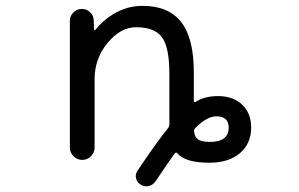

<svg xmlns="http://www.w3.org/2000/svg" viewBox="-20 -577 1040 667"><path d="M658.2 -131.8Q653.3 -127 654.3 -120.1Q656.2 -101.6 667 -93.8Q678.7 -84 709 -84Q774.4 -84 774.4 -133.8Q774.4 -153.3 763.7 -163.1Q752.9 -172.9 730.5 -172.9Q697.3 -171.9 658.2 -131.8ZM308.6 -64.5Q308.6 -46.9 295.9 -34.2Q283.2 -21.5 265.6 -21.5Q248 -21.5 235.4 -34.2Q222.7 -46.9 222.7 -64.5V-504.9Q222.7 -521.5 234.9 -533.7Q247.1 -545.9 263.7 -545.9Q281.2 -545.9 293.5 -534.2Q305.7 -522.5 305.7 -504.9L306.6 -474.6Q306.6 -473.6 308.1 -472.7Q309.6 -471.7 311.5 -473.6Q336.9 -505.9 374 -528.3Q420.9 -556.6 475.6 -556.6Q565.4 -556.6 609.4 -500.5Q653.3 -444.3 653.3 -326.2V-226.6Q653.3 -223.6 655.3 -222.7Q657.2 -221.7 659.2 -222.7Q690.4 -243.2 737.3 -243.2Q790 -243.2 821.3 -213.4Q852.5 -183.6 852.5 -133.8Q852.5 -78.1 813.5 -44.9Q774.4 -11.7 707 -11.7Q624 -11.7 596.7 -43.9Q591.8 -49.8 586.9 -43.9Q566.4 -15.6 520.5 52.7Q511.7 65.4 497.1 69.3Q492.2 70.3 488.3 70.3Q477.5 70.3 468.8 64.5Q456.1 56.6 452.6 42.5Q449.2 28.3 458 15.6Q523.4 -82 563.5 -131.8Q568.4 -137.7 568.4 -144.5V-320.3Q568.4 -413.1 542.5 -447.8Q516.6 -482.4 453.1 -482.4Q398.4 -482.4 353.5 -427.7Q308.6 -373 308.6 -301.8Z"/></svg>

Font: Rounded Mgen+ 1mn regular
Style: Regular
Weight: 400
Designer: [Source Han Sans]
Ryoko NISHIZUKA  (kana & ideographs); Paul D. Hunt (Latin, Greek & Cyrillic); Wenlong ZHANG  (bopomofo
Version: Version 1.059.20150602